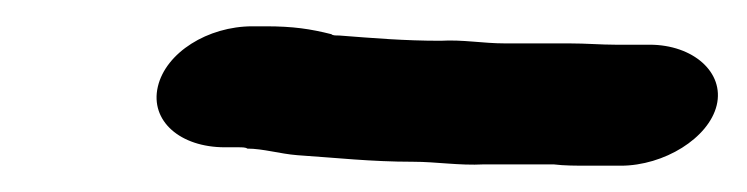

<svg xmlns="http://www.w3.org/2000/svg" viewBox="-20 -345 568 146"><path d="M151 -233H161C164 -233 167 -233 168 -232C180 -232 193 -228 206 -227C236 -225 262 -222 294 -222C312 -222 329 -219 348 -220H401C409 -219 418 -219 428 -219H452C485 -219 519 -240 525 -265C531 -290 507 -311 474 -311H448C437 -311 426 -312 413 -312H364C347 -312 332 -315 315 -314C287 -314 264 -316 238 -318C235 -318 233 -318 232 -319C216 -323 203 -325 182 -325H172C138 -325 106 -305 100 -279C94 -253 117 -233 151 -233Z"/></svg>

Font: Blanket
Style: SikObl
Weight: 700
Foundry: Cannot Into Space Fonts
Version: Version 0.9